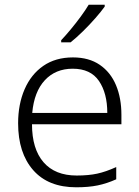

<svg xmlns="http://www.w3.org/2000/svg" viewBox="-20 -786 592 816"><path d="M290 -542Q358 -542 404 -510.5Q450 -479 473 -424Q496 -369 496 -298V-258H116Q116 -153 165 -96.5Q214 -40 306 -40Q356 -40 393 -48Q430 -56 474 -76V-24Q434 -6 395 2Q356 10 304 10Q185 10 121 -63Q57 -136 57 -262Q57 -343 84.5 -406.5Q112 -470 164 -506Q216 -542 290 -542ZM289 -494Q216 -494 170.5 -445Q125 -396 117 -306H436Q436 -390 400.5 -442Q365 -494 289 -494ZM425 -766V-758Q410 -737 385.5 -709Q361 -681 333 -653.5Q305 -626 280 -606H240V-615Q258 -634 280.5 -661Q303 -688 323.5 -716Q344 -744 357 -766Z"/></svg>

Font: BC Sans Light
Style: Regular
Weight: 300
Designer: Monotype Design Team
Foundry: Monotype Imaging Inc.
Version: Version 2.000;GOOG;noto-source:20170915:90ef993387c0